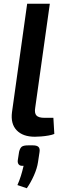

<svg xmlns="http://www.w3.org/2000/svg" viewBox="-20 -720 352 1025"><path d="M246 -700 168 -145Q163 -116 174.5 -103.5Q186 -91 218 -91H265L270 -5Q259 0 239 3.5Q219 7 199 8.5Q179 10 166 10Q102 10 69 -24.5Q36 -59 44 -121L125 -700ZM156 56Q177 56 185.5 64.5Q194 73 191 92L183 145Q178 179 161 217Q144 255 123 285L73 268Q84 243 91.5 219Q99 195 106 165Q88 167 80.5 158.5Q73 150 75 135L82 90Q87 70 96.5 63Q106 56 130 56Z"/></svg>

Font: Exo 2 SemiBold
Style: Italic
Weight: 600
Italic angle: -8°
Designer: Natanael Gama
Foundry: Natanael Gama
Version: Version 2.010